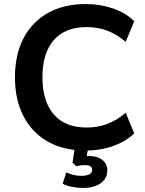

<svg xmlns="http://www.w3.org/2000/svg" viewBox="-20 -735 719 950"><path d="M405 10Q295 10 216.5 -34.5Q138 -79 96 -160.5Q54 -242 54 -353Q54 -464 96 -545Q138 -626 216.5 -670.5Q295 -715 405 -715Q476 -715 539.5 -693Q603 -671 644 -630L602 -528Q557 -566 510 -583.5Q463 -601 409 -601Q302 -601 246 -536.5Q190 -472 190 -353Q190 -234 246 -169Q302 -104 409 -104Q463 -104 510 -121.5Q557 -139 602 -177L644 -75Q603 -35 539.5 -12.5Q476 10 405 10ZM392 195Q363 195 336 189.5Q309 184 290 174L308 118Q326 126 343.5 130.5Q361 135 382 135Q408 135 422 127.5Q436 120 436 105Q436 94 427.5 88Q419 82 399 82Q389 82 380 83Q371 84 358 88L339 70L352 -20H419L406 56L374 45Q386 41 398 39Q410 37 420 37Q448 37 468 45.5Q488 54 499.5 70Q511 86 511 109Q511 135 496 154.5Q481 174 454 184.5Q427 195 392 195Z"/></svg>

Font: Nunito Sans 12pt ExtraLight 12pt
Style: Bold
Weight: 700
Version: Version 3.101;gftools[0.9.27]